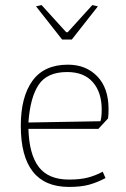

<svg xmlns="http://www.w3.org/2000/svg" viewBox="-20 -727 497 757"><path d="M122 -702 144 -707 241 -600H247L344 -707L366 -702L263 -571H225ZM62 -231Q62 -345 108 -408.5Q154 -472 248 -472Q319 -472 363.5 -426Q408 -380 408 -297Q408 -273 406 -260L368 -219H92Q95 -118 133 -68.5Q171 -19 252 -19Q295 -19 325 -26.5Q355 -34 385 -50L396 -25Q364 -8 332 1Q300 10 252 10Q62 10 62 -231ZM376 -249Q381 -265 381 -295Q381 -363 346 -403Q311 -443 245 -443Q166 -443 132.5 -393Q99 -343 92 -244Z"/></svg>

Font: Athiti ExtraLight
Style: Regular
Weight: 275
Designer: CadsonDemak Team
Foundry: CadsonDemak
Version: Version 1.033